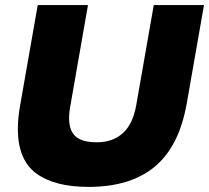

<svg xmlns="http://www.w3.org/2000/svg" viewBox="-20 -720 820 753"><path d="M50 -215Q50 -93 122 -40Q194 13 327 13Q491 13 586.5 -66Q682 -145 712 -312L780 -700H583L514 -306Q501 -233 461.5 -197.5Q422 -162 360 -162Q302 -162 276.5 -185Q251 -208 251 -257Q251 -281 257 -311L325 -700H128L59 -307Q50 -256 50 -215Z"/></svg>

Font: Geom Black
Style: Bold Italic
Weight: 900
Italic angle: -10°
Version: Version 1.102